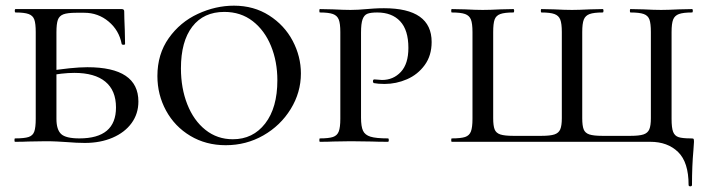

<svg xmlns="http://www.w3.org/2000/svg" viewBox="-20 -500 2491 677"><path d="M260 -12Q389 -12 389 -121Q389 -181 351.5 -212Q314 -243 242 -243Q199 -243 146 -232L142 -248Q235 -263 288 -263Q468 -263 468 -142Q468 -99 444 -66Q420 -33 377 -14.5Q334 4 279 4Q251 4 215 1Q201 0 182 -1Q163 -2 141 -2L80 -1Q63 0 33 0Q31 0 31 -6Q31 -12 33 -12Q66 -12 81 -17Q96 -22 101 -36.5Q106 -51 106 -81V-387Q106 -417 101 -431Q96 -445 81 -450.5Q66 -456 35 -456Q32 -456 32 -462Q32 -468 35 -468H409Q418 -468 418 -460Q418 -440 420 -394L421 -345Q421 -342 415.5 -342Q410 -342 409 -345Q400 -393 363 -424Q326 -455 277 -455H249Q218 -455 203.5 -449.5Q189 -444 184 -430Q179 -416 179 -386V-81Q179 -43 195.5 -27.5Q212 -12 260 -12Z M535 -232Q535 -309 575 -365.5Q615 -422 677.5 -451Q740 -480 805 -480Q875 -480 929 -445.5Q983 -411 1012 -356Q1041 -301 1041 -241Q1041 -174 1005 -115.5Q969 -57 908.5 -22.5Q848 12 776 12Q706 12 651 -21Q596 -54 565.5 -110Q535 -166 535 -232ZM958 -217Q958 -283 935.5 -338Q913 -393 871 -425.5Q829 -458 771 -458Q698 -458 658 -406Q618 -354 618 -259Q618 -189 640.5 -132Q663 -75 704.5 -42Q746 -9 801 -9Q872 -9 915 -64.5Q958 -120 958 -217Z M1348 -12Q1351 -12 1351 -6Q1351 0 1348 0Q1312 0 1291 -1L1217 -2L1155 -1Q1138 0 1108 0Q1106 0 1106 -6Q1106 -12 1108 -12Q1139 -12 1154 -17Q1169 -22 1174.5 -36.5Q1180 -51 1180 -81V-387Q1180 -417 1174.5 -431Q1169 -445 1154 -450.5Q1139 -456 1108 -456Q1106 -456 1106 -462Q1106 -468 1108 -468L1154 -467Q1194 -465 1216 -465Q1242 -465 1273 -468Q1284 -469 1299.5 -470Q1315 -471 1334 -471Q1502 -471 1502 -352Q1502 -304 1477.5 -270.5Q1453 -237 1415 -220.5Q1377 -204 1336 -204Q1313 -204 1298 -207Q1295 -209 1295 -213Q1295 -220 1300 -220Q1307 -220 1313.5 -219Q1320 -218 1327 -218Q1367 -218 1393.5 -246.5Q1420 -275 1420 -331Q1420 -394 1391 -425Q1362 -456 1310 -456Q1287 -456 1275.5 -451.5Q1264 -447 1258.5 -432Q1253 -417 1253 -385V-85Q1253 -54 1260 -39Q1267 -24 1286.5 -18Q1306 -12 1348 -12Z M1573 -12Q1605 -12 1620 -17Q1635 -22 1640.5 -36.5Q1646 -51 1646 -81V-387Q1646 -417 1640.5 -431Q1635 -445 1620 -450.5Q1605 -456 1573 -456Q1571 -456 1571 -462Q1571 -468 1573 -468L1620 -467Q1658 -465 1682 -465Q1707 -465 1745 -467L1790 -468Q1793 -468 1793 -462Q1793 -456 1790 -456Q1759 -456 1744 -450.5Q1729 -445 1724 -431Q1719 -417 1719 -387V-83Q1719 -57 1724 -44Q1729 -31 1744 -26Q1759 -21 1790 -21H1889Q1920 -21 1935 -26Q1950 -31 1955.5 -44Q1961 -57 1961 -83V-387Q1961 -417 1955.5 -431Q1950 -445 1935 -450.5Q1920 -456 1889 -456Q1887 -456 1887 -462Q1887 -468 1889 -468L1934 -467Q1972 -465 1997 -465Q2020 -465 2060 -467L2105 -468Q2108 -468 2108 -462Q2108 -456 2105 -456Q2074 -456 2059 -450.5Q2044 -445 2038.5 -431Q2033 -417 2033 -387V-83Q2033 -57 2038 -44Q2043 -31 2058 -26Q2073 -21 2104 -21H2203Q2234 -21 2249 -26Q2264 -31 2269.5 -44Q2275 -57 2275 -83V-387Q2275 -417 2270 -431Q2265 -445 2250 -450.5Q2235 -456 2203 -456Q2201 -456 2201 -462Q2201 -468 2203 -468L2249 -467Q2287 -465 2311 -465Q2334 -465 2374 -467L2420 -468Q2423 -468 2423 -462Q2423 -456 2420 -456Q2389 -456 2374 -450.5Q2359 -445 2353.5 -431Q2348 -417 2348 -387V-81Q2348 -49 2353.5 -35Q2359 -21 2372.5 -16.5Q2386 -12 2416 -12Q2424 -12 2425.5 -10.5Q2427 -9 2427 0Q2427 6 2425 30Q2420 85 2420 152Q2420 157 2414 157Q2408 157 2408 152Q2408 72 2371 36Q2334 0 2273 0H1573Q1571 0 1571 -6Q1571 -12 1573 -12Z"/></svg>

Font: Cormorant SC Medium
Style: Regular
Weight: 500
Designer: Christian Thalmann (Catharsis Fonts)
Foundry: Catharsis Fonts
Version: Version 4.000